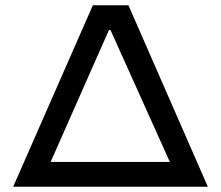

<svg xmlns="http://www.w3.org/2000/svg" viewBox="-20 -708 838 728"><path d="M30 0 332 -688H467L768 0ZM172 -94H624L399 -594H393Z"/></svg>

Font: Saira Expanded Medium
Style: Regular
Weight: 500
Width: 7
Designer: Hector Gatti with collaboration of the Omnibus-Type team
Foundry: Omnibus-Type
Version: Version 1.100; ttfautohint (v1.8.3)